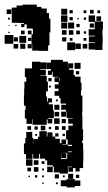

<svg xmlns="http://www.w3.org/2000/svg" viewBox="-81 -797 467 834"><path d="M23 -693V-697H-1V-698H-30V-764H-9V-773H17V-777H79V-767H99V-760H122V-740H132V-716H138V-656H133V-652H134V-600H128V-576H88V-577H59V-604H57V-587H39V-605H56V-648H62V-669H61V-673H35V-691H25V-679H11V-693ZM185 -759H211V-733H185ZM-52 -756H-32V-736H-52ZM310 -754H326V-738H310ZM221 -753H235V-739H221ZM282 -752H294V-740H282ZM342 -752H354V-740H342ZM184 -730H212V-702H184ZM366 -704V-668H364V-643H365V-609H364V-580H332V-582H304V-610H331V-613H305V-639H331V-642H304V-670H330V-702H304V-730H332V-704ZM338 -726H358V-706H338ZM221 -723H235V-709H221ZM283 -721H293V-711H283ZM-46 -720H-38V-712H-46ZM255 -719H261V-713H255ZM185 -699H211V-673H185ZM215 -699H241V-673H215ZM309 -677V-695H327V-677ZM251 -693H265V-679H251ZM-15 -683V-689H-9V-683ZM-44 -684V-688H-40V-684ZM188 -666H208V-646H188ZM218 -666H238V-646H218ZM26 -648H10V-664H26ZM40 -648V-664H56V-648ZM250 -664H266V-648H250ZM293 -651H283V-661H293ZM-39 -653H-45V-659H-39ZM-23 -607H-61V-645H-23ZM3 -641H33V-611H3ZM-3 -617H-21V-635H-3ZM207 -635V-617H189V-635ZM41 -619V-633H55V-619ZM234 -632V-620H222V-632ZM282 -632H294V-620H282ZM245 -579H211V-613H245ZM246 -608H270V-584H246ZM7 -607H29V-585H7ZM-2 -586H-22V-606H-2ZM298 -586H278V-606H298ZM276 -175H280V-146H281V-96H280V-67H265V-52H247V-67H236V-51H216V-71H232V-73H214V-43H178V-48H153V-73H148V-79H124V-100H115V-108H93V-128H89V-108H63V-128H60V-107H32V-128H23V-174H29V-198H33V-224H59V-198H63V-174H64V-193H84V-203H90V-227H122V-204H125V-222H147V-204H159V-194H179V-175H186V-191H206V-171H190V-169H213V-191H206V-231H216V-251H235V-260H215V-282H235V-284H209V-311H207V-290H185V-312H206V-320H185V-342H206V-347H182V-371H176V-381H156V-401H173V-412H157V-430H173V-441H156V-461H173V-463H148V-485H145V-472H127V-490H140V-497H122V-525H140V-537H192V-529H214V-504H215V-522H237V-500H219V-494H239V-470H245V-464H269V-438H273V-404H271V-382H277V-310H276V-292H277V-235H280V-187H276ZM94 -469V-467H122V-442H127V-400H119V-378H123V-356H127V-370H145V-352H131V-344H149V-318H153V-284H129V-281H146V-261H126V-278H122V-255H60V-279H58V-259H34V-282H27V-320H30V-338H23V-384H24V-413H25V-442H33V-462H27V-500H58V-529H94V-526H121V-496H94V-493H118V-469ZM243 -524H269V-498H243ZM263 -488V-474H249V-488ZM129 -458H143V-444H129ZM176 -444H178V-458H176ZM140 -425V-417H132V-425ZM162 -357V-365H170V-357ZM177 -320H155V-342H177ZM176 -311V-291H156V-311ZM178 -259H154V-283H178ZM187 -280H205V-262H187ZM116 -251V-231H96V-251ZM54 -249V-233H38V-249ZM174 -249V-233H158V-249ZM188 -249H204V-233H188ZM69 -248H83V-234H69ZM141 -246V-236H131V-246ZM159 -218H173V-204H159ZM201 -216V-206H191V-216ZM80 -215V-207H72V-215ZM214 -163H232V-168H214ZM231 -136V-139H214V-136ZM211 -109V-133H190V-132H207V-110H185V-127H184V-106H208V-109ZM60 -77H32V-105H60ZM86 -81H66V-101H86ZM112 -85H100V-97H112ZM148 -49H124V-73H148ZM86 -51H66V-71H86ZM54 -53H38V-69H54ZM110 -57H102V-65H110ZM215 -20V-42H237V-20ZM175 -22H157V-40H175ZM249 -24V-38H263V-24ZM81 -26H71V-36H81ZM110 -27H102V-35H110ZM192 -27V-35H200V-27ZM49 -28H43V-34H49ZM208 -19H244V-13H268V11H244V17H208V12H183V-14H208ZM170 3H162V-5H170ZM109 2H103V-4H109Z"/></svg>

Font: Rubik-Storm
Style: Regular
Weight: 400
Designer: NaN (generative design), Hubert & Fischer (Rubik source font outlines)
Foundry: NaN, Hubert & Fischer
Version: Version 1.000